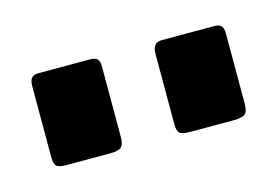

<svg xmlns="http://www.w3.org/2000/svg" viewBox="-34 -797 319 220"><g transform="rotate(-15 125.0 -687.0)"><path d="M93 -647Q93 -638 89.5 -635Q86 -632 77 -632H24Q16 -632 13 -634.5Q10 -637 10 -645V-729Q10 -736 12.5 -739Q15 -742 21 -742H82Q88 -742 90.5 -739.5Q93 -737 93 -730ZM240 -647Q240 -638 236.5 -635Q233 -632 223 -632H171Q162 -632 159 -634.5Q156 -637 156 -645V-729Q156 -742 167 -742H229Q235 -742 237.5 -739.5Q240 -737 240 -730Z"/></g></svg>

Font: Libre Franklin
Style: Regular
Weight: 400
Designer: Pablo Impallari, Rodrigo Fuenzalida
Foundry: Impallari Type
Version: Version 1.001; ttfautohint (v1.4.1)